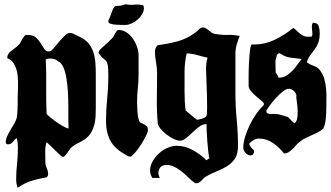

<svg xmlns="http://www.w3.org/2000/svg" viewBox="-20 -717 1557 902"><path d="M306 -562Q319 -562 329 -556.5Q339 -551 350 -546Q378 -534 394 -515.5Q410 -497 418 -473.5Q426 -450 428 -423.5Q430 -397 430 -370V-211Q430 -191 429 -170.5Q428 -150 423 -130.5Q418 -111 408 -94Q398 -77 380 -64Q365 -53 347.5 -45Q330 -37 316 -25Q312 -22 307 -14.5Q302 -7 296.5 0.5Q291 8 286 14Q281 20 276 20Q272 20 262 11Q252 2 240 -10Q228 -22 216.5 -33Q205 -44 199 -49Q192 -30 192.5 -3Q193 24 193 44Q193 59 199.5 73Q206 87 206 100Q206 110 199 116Q159 123 128 132.5Q97 142 63 165Q56 148 56 126Q56 90 60 53.5Q64 17 64 -20Q64 -33 63 -45Q62 -57 58 -69Q48 -61 40 -50Q32 -39 18 -39Q7 -39 7 -49Q7 -62 13.5 -76.5Q20 -91 28.5 -105.5Q37 -120 45.5 -134Q54 -148 58 -161Q60 -168 61 -180.5Q62 -193 62.5 -206.5Q63 -220 63 -233Q63 -246 63 -254Q63 -276 64.5 -304.5Q66 -333 63 -361Q60 -389 49 -411.5Q38 -434 14 -444Q14 -463 29 -475Q44 -487 58 -497Q72 -508 79 -523Q86 -538 97 -551Q105 -553 110 -553Q135 -553 148.5 -541Q162 -529 171 -514Q180 -499 188 -487Q196 -475 208 -475Q210 -475 213.5 -476Q217 -477 219 -478Q227 -484 238.5 -498Q250 -512 262.5 -526.5Q275 -541 286.5 -551.5Q298 -562 306 -562ZM195 -439Q198 -374 197 -310Q196 -246 199 -181Q205 -175 219 -163.5Q233 -152 249 -141Q265 -130 280 -122Q295 -114 302 -113Q301 -129 301 -157Q301 -185 301 -218Q301 -251 299 -285.5Q297 -320 292 -350Q287 -380 277.5 -401.5Q268 -423 253 -429Q246 -436 236.5 -439Q227 -442 217 -442Q205 -442 195 -439Z M570 -697Q590 -693 611.5 -695Q633 -697 653 -692Q656 -686 656 -678Q656 -664 647.5 -650Q639 -636 626.5 -625Q614 -614 598.5 -607Q583 -600 570 -600Q564 -600 551 -600Q538 -600 524 -601Q510 -602 499.5 -605.5Q489 -609 489 -615Q489 -622 492 -627Q495 -632 497 -638Q507 -666 511.5 -675.5Q516 -685 521 -687.5Q526 -690 536.5 -689.5Q547 -689 570 -697ZM531 -575 538 -576Q558 -576 575 -564.5Q592 -553 604.5 -535Q617 -517 624 -496.5Q631 -476 631 -458V-367Q631 -335 627.5 -303Q624 -271 624 -239Q624 -220 625.5 -194Q627 -168 633 -151Q636 -143 643 -139.5Q650 -136 657 -132.5Q664 -129 669.5 -123.5Q675 -118 675 -106Q675 -97 665.5 -78Q656 -59 643 -38.5Q630 -18 616 -1.5Q602 15 594 19Q584 19 576 14Q568 9 560 4Q516 -22 497 -59Q478 -96 478 -147Q478 -200 483.5 -252.5Q489 -305 489 -359Q489 -395 486.5 -409.5Q484 -424 478.5 -430.5Q473 -437 464.5 -443Q456 -449 443 -468Q443 -477 453.5 -487.5Q464 -498 477.5 -509.5Q491 -521 503.5 -534Q516 -547 521 -561Q525 -564 526.5 -568Q528 -572 531 -575Z M932 -588Q941 -588 947.5 -584Q954 -580 960.5 -574.5Q967 -569 974 -564Q981 -559 989 -558Q1021 -552 1049.5 -553Q1078 -554 1106 -548Q1098 -528 1092 -507.5Q1086 -487 1086 -466V-281Q1086 -218 1092 -156Q1098 -94 1098 -31Q1098 7 1083.5 28.5Q1069 50 1046.5 64Q1024 78 997 88.5Q970 99 945 114Q939 118 934.5 123Q930 128 925.5 132.5Q921 137 915 140.5Q909 144 900 144L896 143Q879 131 863 115Q847 99 829.5 85.5Q812 72 793.5 64Q775 56 753 59Q741 61 734.5 68Q728 75 725.5 84Q723 93 725 102.5Q727 112 731 119H696Q685 103 685 84Q685 62 697 41Q709 20 727 3.5Q745 -13 767 -22.5Q789 -32 810 -32Q850 -32 886.5 -11.5Q923 9 950 36Q953 33 957 31Q961 29 964 26Q961 19 958.5 -3.5Q956 -26 954 -52Q952 -78 951 -101.5Q950 -125 950 -134Q932 -134 916 -122Q900 -110 884.5 -95Q869 -80 854 -68Q839 -56 825 -56Q813 -56 795.5 -64.5Q778 -73 762 -85.5Q746 -98 734 -112.5Q722 -127 721 -139Q716 -198 717 -256Q718 -314 718 -373Q718 -399 713 -424.5Q708 -450 708 -475Q708 -492 721 -505Q766 -510 812.5 -522.5Q859 -535 896 -563Q904 -568 913.5 -578Q923 -588 932 -588ZM857 -466Q847 -424 847 -378Q847 -332 847 -290Q847 -267 848 -244Q849 -221 852 -198Q866 -187 879 -175.5Q892 -164 906 -154Q910 -155 917 -156.5Q924 -158 930.5 -160Q937 -162 942.5 -165Q948 -168 950 -173Q953 -183 953 -213.5Q953 -244 952 -279Q951 -314 949.5 -346.5Q948 -379 948 -394Q948 -422 955 -446Q932 -451 906 -458.5Q880 -466 857 -466Z M1450 -610Q1472 -610 1477 -594.5Q1482 -579 1482 -562Q1482 -533 1475 -515.5Q1468 -498 1458 -484.5Q1448 -471 1438 -458Q1428 -445 1421 -425Q1435 -414 1454 -407.5Q1473 -401 1484 -386Q1498 -367 1504 -345Q1510 -323 1512 -299.5Q1514 -276 1513.5 -252Q1513 -228 1513 -206Q1513 -185 1510.5 -159Q1508 -133 1499 -113Q1487 -102 1472.5 -95Q1458 -88 1443.5 -81.5Q1429 -75 1414.5 -68Q1400 -61 1387 -50Q1378 -43 1370 -33.5Q1362 -24 1353.5 -16Q1345 -8 1335.5 -2Q1326 4 1314 4Q1294 -23 1263.5 -44.5Q1233 -66 1197 -66Q1184 -66 1173 -60Q1162 -54 1153 -45Q1150 -40 1153 -34.5Q1156 -29 1160.5 -23.5Q1165 -18 1169.5 -14Q1174 -10 1174 -7Q1174 0 1170 6.5Q1166 13 1158 13Q1144 13 1133.5 1.5Q1123 -10 1123 -23Q1123 -47 1131.5 -74.5Q1140 -102 1153 -129Q1166 -156 1182.5 -180Q1199 -204 1216 -220Q1220 -224 1220 -229Q1220 -234 1208.5 -243.5Q1197 -253 1183.5 -264.5Q1170 -276 1159 -289Q1148 -302 1148 -313Q1148 -324 1148 -354Q1148 -384 1149.5 -417Q1151 -450 1154 -477Q1157 -504 1163 -508H1176Q1224 -508 1269.5 -529.5Q1315 -551 1358 -586Q1369 -578 1377 -570Q1385 -562 1393 -556Q1401 -550 1411 -546.5Q1421 -543 1438 -545Q1444 -543 1446 -548.5Q1448 -554 1447.5 -562Q1447 -570 1446 -578.5Q1445 -587 1445 -592Q1445 -597 1446 -601.5Q1447 -606 1450 -610ZM1280 -459Q1280 -451 1277 -443.5Q1274 -436 1274 -428Q1274 -415 1274.5 -402.5Q1275 -390 1275 -376Q1284 -366 1289 -352Q1308 -352 1323 -360.5Q1338 -369 1351 -382Q1364 -395 1375 -410.5Q1386 -426 1397 -440Q1371 -443 1346 -446Q1321 -449 1299 -464Q1294 -467 1290 -467ZM1231 -196Q1231 -189 1235 -186Q1239 -183 1245 -182Q1251 -181 1257 -181.5Q1263 -182 1267 -182Q1284 -182 1300.5 -177Q1317 -172 1333 -167L1362 -138Q1372 -142 1375.5 -158Q1379 -174 1378.5 -193.5Q1378 -213 1375.5 -231.5Q1373 -250 1372 -259Q1375 -275 1363 -287.5Q1351 -300 1336 -300Q1325 -300 1309 -287.5Q1293 -275 1277 -257.5Q1261 -240 1248 -222.5Q1235 -205 1231 -196Z"/></svg>

Font: CAT Schmalfette Thannhaeuser
Style: Regular
Weight: 700
Designer: Peter Wiegel nach Herbert Thanhaeuser 1939/40
Foundry: CAT-Fonts, Peter Wiegel
Version: Version 1.000